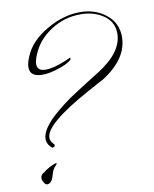

<svg xmlns="http://www.w3.org/2000/svg" viewBox="-83 -788 695 867"><g transform="rotate(-10 264.0 -355.0)"><path d="M115 -144Q115 -144 114.5 -144Q114 -144 113 -145Q91 -163 91 -188Q91 -228 150 -284Q172 -304 202 -327.5Q232 -351 272 -376Q298 -393 325 -410Q352 -427 378 -443Q493 -516 493 -601Q493 -657 444 -688Q402 -715 344 -715Q269 -715 208 -675Q144 -634 118 -568Q108 -544 108 -528Q108 -496 147 -496Q182 -496 240 -520Q251 -525 257 -527.5Q263 -530 263 -530Q265 -530 265 -525Q265 -522 263 -520Q254 -512 238 -504Q222 -496 199 -489Q159 -476 128 -476Q71 -476 71 -520Q71 -539 83 -567Q110 -635 191 -681Q266 -725 344 -725Q410 -725 459 -688Q511 -648 511 -583Q511 -483 394 -408Q381 -401 363 -391.5Q345 -382 320 -368Q109 -253 109 -190Q109 -177 118 -166Q123 -161 125 -158Q127 -155 127 -155Q127 -144 115 -144ZM63 15Q55 15 49 4Q42 -7 42 -16Q42 -34 60 -41Q66 -48 88 -60Q111 -72 119 -72Q120 -72 121 -71L122 -70Q122 -70 115 -61Q107 -53 107 -52Q103 -46 99.5 -37.5Q96 -29 93 -18Q84 15 63 15Z"/></g></svg>

Font: Ruthie
Style: Regular
Weight: 400
Designer: Robert E. Leuschke
Foundry: Robert E. Leuschke
Version: Version 1.012